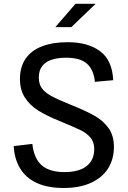

<svg xmlns="http://www.w3.org/2000/svg" viewBox="-20 -960 660 993"><path d="M323.7 -661.5Q252.3 -661.5 216.5 -635.6Q180.7 -609.7 180.7 -559Q180.7 -525.5 196.5 -503.6Q212.3 -481.7 245.4 -463.4Q278.5 -445.2 343 -419.3Q423.5 -387.3 469.8 -360.8Q516 -334.2 542.6 -295.8Q569.2 -257.3 569.2 -199.8Q569.2 -138 539.8 -90.2Q510.3 -42.3 451.8 -15.1Q393.3 12.2 309.2 12.2Q225.8 12.2 169.8 -13.9Q113.8 -40 84.4 -88.4Q55 -136.8 50.8 -204.3L147.2 -215.8Q155.7 -140.3 195.8 -105.2Q236 -70 313.2 -70Q389 -70 428.2 -101.1Q467.3 -132.2 467.3 -189.7Q467.3 -225.2 448.2 -248Q429.2 -270.8 398.1 -286.2Q367 -301.5 289 -333.7Q221.5 -361 177.8 -388.3Q134.2 -415.7 108.7 -455.5Q83.2 -495.3 83.2 -551.7Q83.2 -613.5 112.2 -656.1Q141.3 -698.7 196.7 -720.2Q252 -741.8 330.5 -741.8Q435 -741.8 497.9 -695Q560.8 -648.2 565.5 -545.3L471 -536.8Q466.2 -581.5 448.4 -608.9Q430.7 -636.3 399.9 -648.9Q369.2 -661.5 323.7 -661.5ZM349 -819.8 474.8 -940.5H370.7L266.2 -819.8Z"/></svg>

Font: Monaspace Neon Var ExtraLight
Style: Regular
Weight: 200
Designer: Riley Cran and the Lettermatic Team
Version: Version 1.200 (Monaspace Neon Var)